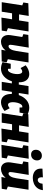

<svg xmlns="http://www.w3.org/2000/svg" viewBox="1473 -2343 885 3871"><g transform="rotate(90 1915.5 -407.5)"><path d="M422 -540H614L548 -125L612 -100L597 0L335 6L369 -208H248L216 0H24L88 -414L30 -436L46 -536L301 -544L270 -349H392Z M1239 -540 1174 -123 1236 -99 1220 0 983 6 999 -79Q963 -33 916 -9Q869 15 821 15Q757 15 721.5 -26.5Q686 -68 686 -135Q686 -155 689 -176L726 -414L668 -436L684 -536L940 -544L888 -225Q883 -197 883 -177Q883 -158 889.5 -147.5Q896 -137 912 -137Q944 -137 970 -177Q996 -217 1008 -294L1046 -540Z M2040 -222Q2040 -180 2053.5 -153.5Q2067 -127 2093 -127Q2120 -127 2162 -160L2218 -57Q2173 -21 2127.5 -3Q2082 15 2041 15Q1965 15 1919.5 -38.5Q1874 -92 1874 -195V-204H1832L1800 0H1630L1662 -204H1619Q1589 -106 1521 -45.5Q1453 15 1363 15Q1301 15 1233 -16L1265 -181H1366L1368 -127Q1380 -125 1385 -125Q1411 -125 1431.5 -154Q1452 -183 1463 -228Q1474 -273 1474 -318Q1474 -360 1460.5 -386.5Q1447 -413 1421 -413Q1394 -413 1352 -380L1296 -483Q1341 -519 1386.5 -537Q1432 -555 1473 -555Q1549 -555 1594.5 -501.5Q1640 -448 1640 -345V-344H1685L1716 -540H1886L1855 -344H1897Q1929 -439 1996 -497Q2063 -555 2151 -555Q2213 -555 2281 -524L2249 -359H2148L2146 -413Q2134 -415 2129 -415Q2103 -415 2082.5 -386Q2062 -357 2051 -312Q2040 -267 2040 -222Z M2659 -540H2851L2785 -125L2849 -100L2834 0L2572 6L2606 -208H2485L2453 0H2261L2325 -414L2267 -436L2283 -536L2538 -544L2507 -349H2629Z M2923 -536 3180 -544 3114 -124 3175 -100 3159 0 2901 6 2968 -413 2907 -436ZM3000 -689Q3000 -742 3033.5 -775.5Q3067 -809 3118 -809Q3162 -809 3188 -783.5Q3214 -758 3214 -712Q3214 -659 3181 -625.5Q3148 -592 3096 -592Q3051 -592 3025.5 -618Q3000 -644 3000 -689Z M3805 -540 3740 -123 3802 -99 3786 0 3549 6 3565 -79Q3529 -33 3482 -9Q3435 15 3387 15Q3323 15 3287.5 -26.5Q3252 -68 3252 -135Q3252 -155 3255 -176L3292 -414L3234 -436L3250 -536L3506 -544L3454 -225Q3449 -197 3449 -177Q3449 -158 3455.5 -147.5Q3462 -137 3478 -137Q3510 -137 3536 -177Q3562 -217 3574 -294L3612 -540ZM3379 -790Q3379 -799 3381 -821L3556 -830Q3554 -812 3554 -804Q3554 -765 3569.5 -745.5Q3585 -726 3609 -726Q3638 -726 3660 -752Q3682 -778 3684 -823L3814 -830Q3806 -762 3770.5 -716.5Q3735 -671 3681.5 -648.5Q3628 -626 3567 -626Q3484 -626 3431.5 -667Q3379 -708 3379 -790Z"/></g></svg>

Font: Bitter Pro Black
Style: Italic
Weight: 900
Italic angle: -9°
Designer: Sol Matas, and Bitter project Authors
Foundry: Sol Matas
Version: Version 1.010